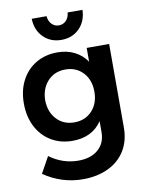

<svg xmlns="http://www.w3.org/2000/svg" viewBox="-101 -825 844 1095"><g transform="rotate(-10 321.0 -277.0)"><path d="M570 -535V-51Q570 25 535.5 81.5Q501 138 437.5 168.5Q374 199 290 199Q168 199 64 128L116 34Q192 90 283 90Q355 90 397.5 53Q440 16 440 -48V-111Q413 -70 370 -48.5Q327 -27 270 -27Q200 -27 146 -59.5Q92 -92 62 -150.5Q32 -209 32 -285Q32 -360 62 -417.5Q92 -475 146 -507Q200 -539 270 -539Q326 -539 369.5 -517Q413 -495 440 -455V-535ZM440 -282Q440 -350 400.5 -392.5Q361 -435 298 -435Q235 -435 195.5 -392Q156 -349 155 -282Q156 -214 195.5 -171.5Q235 -129 298 -129Q361 -129 400.5 -171.5Q440 -214 440 -282ZM307 -689Q332 -689 349 -707Q366 -725 368 -753H454Q452 -687 411 -646Q370 -605 307 -605Q244 -605 203 -646Q162 -687 160 -753H246Q248 -725 265 -707Q282 -689 307 -689Z"/></g></svg>

Font: Montserrat Medium
Style: Regular
Weight: 500
Designer: Julieta Ulanovsky
Foundry: Julieta Ulanovsky
Version: Version 6.001